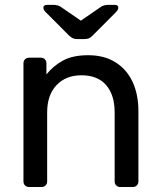

<svg xmlns="http://www.w3.org/2000/svg" viewBox="-20 -752 646 772"><path d="M97.2 0Q87 0 80.6 -6.4Q74.3 -12.7 74.3 -22.9V-497.1Q74.3 -507.3 80.6 -513.6Q87 -520 97.2 -520H143.8Q154 -520 160.4 -513.6Q166.7 -507.3 166.7 -497.1V-452.7Q193.4 -486.6 232.9 -508.3Q272.4 -530 334.4 -530Q399.2 -530 444.4 -501.5Q489.6 -473.1 513.1 -422.7Q536.5 -372.2 536.5 -305.4V-22.9Q536.5 -12.7 530.1 -6.4Q523.7 0 513.6 0H463.9Q453.8 0 447.4 -6.4Q441 -12.7 441 -22.9V-300.1Q441 -370.1 406.9 -409.7Q372.8 -449.3 307.3 -449.3Q245.1 -449.3 207.3 -409.7Q169.6 -370.1 169.6 -300.1V-22.9Q169.6 -12.7 163.2 -6.4Q156.8 0 146.6 0ZM289.8 -595Q282 -595 274.8 -597.5Q267.6 -599.9 256.8 -609.9L165.1 -701.9Q154.4 -712.6 154.4 -720.6Q154.4 -732.5 168.8 -732.5H195Q201.7 -732.5 209.7 -730.7Q217.7 -728.9 222.8 -725.5L305.1 -668.9L387.3 -725.5Q392.6 -728.9 400.5 -730.7Q408.4 -732.5 415.1 -732.5H441.3Q455.7 -732.5 455.7 -720.6Q455.7 -712.6 445 -701.9L353.3 -609.9Q343.3 -599.9 336.1 -597.5Q328.9 -595 320.4 -595Z"/></svg>

Font: Rubik Light
Style: Regular
Weight: 300
Designer: Hubert and Fischer
Foundry: Hubert and Fischer
Version: Version 2.300;gftools[0.9.30]